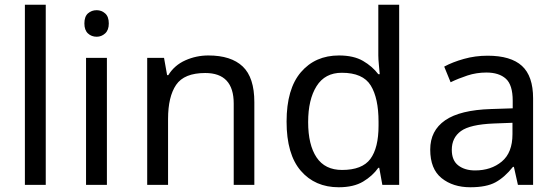

<svg xmlns="http://www.w3.org/2000/svg" viewBox="-20 -780 2350 810"><path d="M173 0H85V-760H173Z M388 -737Q408 -737 423.5 -723.5Q439 -710 439 -681Q439 -653 423.5 -639Q408 -625 388 -625Q366 -625 351 -639Q336 -653 336 -681Q336 -710 351 -723.5Q366 -737 388 -737ZM431 -536V0H343V-536Z M859 -546Q955 -546 1004 -499.5Q1053 -453 1053 -349V0H966V-343Q966 -472 846 -472Q757 -472 723 -422Q689 -372 689 -278V0H601V-536H672L685 -463H690Q716 -505 762 -525.5Q808 -546 859 -546Z M1409 10Q1309 10 1249 -59.5Q1189 -129 1189 -267Q1189 -405 1249.5 -475.5Q1310 -546 1410 -546Q1472 -546 1511.5 -523Q1551 -500 1576 -467H1582Q1581 -480 1578.5 -505.5Q1576 -531 1576 -546V-760H1664V0H1593L1580 -72H1576Q1552 -38 1512 -14Q1472 10 1409 10ZM1423 -63Q1508 -63 1542.5 -109.5Q1577 -156 1577 -250V-266Q1577 -366 1544 -419.5Q1511 -473 1422 -473Q1351 -473 1315.5 -416.5Q1280 -360 1280 -265Q1280 -169 1315.5 -116Q1351 -63 1423 -63Z M2037 -545Q2135 -545 2182 -502Q2229 -459 2229 -365V0H2165L2148 -76H2144Q2109 -32 2070.5 -11Q2032 10 1964 10Q1891 10 1843 -28.5Q1795 -67 1795 -149Q1795 -229 1858 -272.5Q1921 -316 2052 -320L2143 -323V-355Q2143 -422 2114 -448Q2085 -474 2032 -474Q1990 -474 1952 -461.5Q1914 -449 1881 -433L1854 -499Q1889 -518 1937 -531.5Q1985 -545 2037 -545ZM2063 -259Q1963 -255 1924.5 -227Q1886 -199 1886 -148Q1886 -103 1913.5 -82Q1941 -61 1984 -61Q2052 -61 2097 -98.5Q2142 -136 2142 -214V-262Z"/></svg>

Font: Noto Sans SignWriting
Style: Regular
Weight: 400
Designer: Monotype Design Team
Foundry: Monotype Imaging Inc.
Version: Version 2.004; ttfautohint (v1.8.4.7-5d5b)